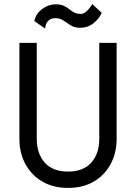

<svg xmlns="http://www.w3.org/2000/svg" viewBox="-20 -910 666 940"><path d="M148 -807Q156 -844 187 -866.5Q218 -889 252 -889Q276 -889 291.5 -882Q307 -875 318.5 -865.5Q330 -856 343 -849Q356 -842 376 -842Q402 -842 432 -890L478 -847Q466 -819 438 -796.5Q410 -774 372 -774Q345 -774 326 -786Q307 -798 290.5 -809.5Q274 -821 251 -821Q231 -821 220 -811.5Q209 -802 205 -790Q201 -778 201 -770ZM75 -700H160V-230Q160 -158 199 -114Q238 -70 313 -70Q388 -70 427 -114Q466 -158 466 -230V-700H551V-230Q551 -161 521.5 -106.5Q492 -52 439 -21Q386 10 313 10Q241 10 187.5 -21Q134 -52 104.5 -106.5Q75 -161 75 -230Z"/></svg>

Font: Von Book
Style: Regular
Weight: 400
Version: Version 4.000; ttfautohint (v1.8.4.7-5d5b)